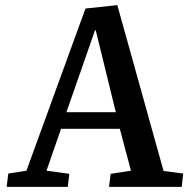

<svg xmlns="http://www.w3.org/2000/svg" viewBox="-20 -728 734 748"><path d="M437 -708 617.2 -62 693.8 -51.8 688 0H404.8L411.1 -50.8L490.2 -63L446.8 -226.1H217.8L161.1 -63L250 -50.8L244.1 0H5.9L12.2 -51.8L83 -63L313 -694.8ZM238.8 -291H431.2L353 -609.9H350.1Z"/></svg>

Font: Literata Book SemiBold
Style: Italic
Weight: 600
Italic angle: -3°
Designer: Latin by Veronika Burian and Jose Scaglione. Greek by Irene Vlachou. Cyrillic by Vera Evstafieva
Foundry: TypeTogether
Version: Version 1.003;PS 001.003;hotconv 1.0.88;makeotf.lib2.5.64775